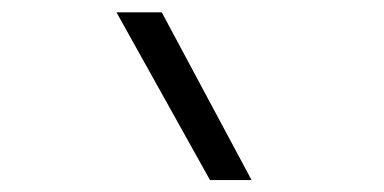

<svg xmlns="http://www.w3.org/2000/svg" viewBox="-20 -815 626 313"><path d="M322.3 -521.5H390.1L243.7 -794.9H169.9Z"/></svg>

Font: Cascadia Code PL Light
Style: Regular
Weight: 300
Monospace: yes
Designer: Aaron Bell
Foundry: Saja Typeworks
Version: Version 2404.023